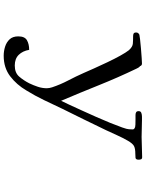

<svg xmlns="http://www.w3.org/2000/svg" viewBox="105 -880 790 1040"><g transform="rotate(90 500.0 -360.0)"><path d="M845 -716Q845 -700 834.5 -699Q824 -698 813 -698Q784 -698 770.5 -690.5Q757 -683 742 -657Q726 -629 712.5 -599Q699 -569 685 -539Q657 -480 627.5 -420.5Q598 -361 569 -302Q546 -253 522.5 -204Q499 -155 470 -108Q439 -55 393 -20Q347 15 282 15Q257 15 233 7.5Q209 0 193 -17Q177 -34 177 -64Q177 -99 198 -111Q219 -123 250 -123Q256 -88 277 -66.5Q298 -45 335 -45Q374 -45 394.5 -68.5Q415 -92 431 -123Q442 -146 450 -170Q458 -194 458 -219Q458 -226 456.5 -233Q455 -240 453 -247Q438 -292 416 -334Q394 -376 375 -419Q366 -440 350.5 -474.5Q335 -509 317 -547Q299 -585 281.5 -616.5Q264 -648 252 -663Q234 -683 217 -684.5Q200 -686 176 -686Q167 -686 161.5 -689Q156 -692 156 -703Q156 -714 168 -720Q170 -721 191.5 -723.5Q213 -726 242 -728.5Q271 -731 294.5 -732.5Q318 -734 324 -734Q335 -734 338 -724Q343 -720 346.5 -714.5Q350 -709 352 -704Q400 -604 441.5 -500.5Q483 -397 526 -296Q533 -310 546.5 -339Q560 -368 577.5 -406.5Q595 -445 613 -485.5Q631 -526 646 -563Q661 -600 670.5 -627Q680 -654 680 -663Q680 -668 680.5 -673Q681 -678 681 -683Q681 -691 674 -694Q669 -698 654.5 -698.5Q640 -699 625 -699Q610 -699 603 -699Q594 -699 588 -702.5Q582 -706 582 -716Q582 -727 591.5 -730.5Q601 -734 612.5 -734Q624 -734 631 -734Q654 -734 676.5 -733Q699 -732 722 -732Q749 -732 776 -733.5Q803 -735 831 -735Q840 -735 842.5 -729.5Q845 -724 845 -716Z"/></g></svg>

Font: Kaisei Opti
Style: Regular
Weight: 400
Designer: Font-Kai, 金井和夫
Foundry: KAZUO KANAI
Version: Version 5.003